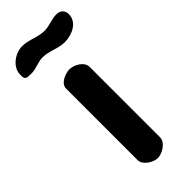

<svg xmlns="http://www.w3.org/2000/svg" viewBox="-266 -762 798 798"><g transform="rotate(-45 133.5 -363.0)"><path d="M133 -520C109 -520 67 -503 67 -473V-53C67 -23 107 1 133 1C158 1 200 -23 200 -53V-467C200 -499 160 -520 133 -520ZM90 -634C128 -634 161 -613 200 -613C241 -613 294 -635 294 -684C294 -706 279 -720 257 -720C228 -720 203 -706 173 -706C135 -706 101 -727 63 -727C21 -727 -27 -693 -27 -649C-27 -637 -29 -624 -13 -620C-10 -620 6 -619 10 -619C38 -619 62 -634 90 -634Z"/></g></svg>

Font: Asimov Print
Style: Regular
Weight: 500
Designer: Google
Version: Version 2.000980: 2014